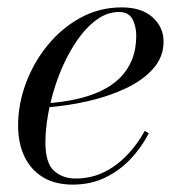

<svg xmlns="http://www.w3.org/2000/svg" viewBox="-20 -490 500 520"><path d="M177 10Q129 10 96 -10.2Q63 -30.5 46 -66.5Q29 -102.5 29 -150Q29 -207.5 50 -264.2Q71 -321 109 -367.5Q147 -414 198.2 -442Q249.5 -470 309.5 -470Q363.5 -470 393.2 -443.2Q423 -416.5 423 -377Q423 -336 395 -304.2Q367 -272.5 320.2 -250.5Q273.5 -228.5 217.2 -215.8Q161 -203 104 -199V-210Q147.5 -213 185.5 -221.2Q223.5 -229.5 253.5 -243.8Q283.5 -258 304.8 -279Q326 -300 337.5 -328.5Q349 -357 349 -394Q349 -418.5 338.8 -438Q328.5 -457.5 302.5 -457.5Q274 -457.5 248.2 -441Q222.5 -424.5 200.2 -396Q178 -367.5 160 -331.8Q142 -296 129.2 -256.2Q116.5 -216.5 109.8 -177.5Q103 -138.5 103 -104Q103 -48.5 126.2 -27.5Q149.5 -6.5 184.5 -6.5Q226.5 -6.5 261.2 -23.5Q296 -40.5 324 -69.8Q352 -99 372 -135.5L383 -129Q363.5 -91 333.8 -59.5Q304 -28 264.8 -9Q225.5 10 177 10Z"/></svg>

Font: Bodoni Moda 18pt
Style: Italic
Weight: 400
Italic angle: -13°
Designer: Owen Earl
Foundry: indestructible type
Version: Version 2.005